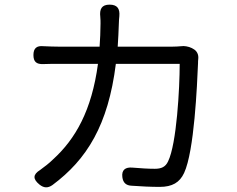

<svg xmlns="http://www.w3.org/2000/svg" viewBox="-20 -797 1020 827"><path d="M603 -596H487C489 -628 491 -662 492 -697C492 -706 493 -716 494 -727C497 -760 485 -777 452 -777C418 -777 408 -758 412 -724C413 -714 413 -704 413 -696C413 -661 411 -627 409 -596H236C214 -596 190 -597 167 -598C138 -601 124 -589 124 -560C124 -531 137 -520 166 -521C189 -522 214 -522 237 -522H402C375 -321 305 -198 208 -110C192 -94 172 -79 153 -65C121 -45 121 -26 150 -2C169 13 186 14 206 0C354 -110 446 -258 479 -522H616H754C754 -418 741 -177 704 -102C693 -78 675 -70 647 -70C619 -70 586 -72 551 -75C520 -78 503 -65 507 -34C510 -10 523 2 547 3C588 6 630 8 668 8C722 8 754 -11 773 -52C817 -146 829 -431 833 -525C833 -530 833 -537 834 -544C836 -562 828 -578 813 -586L806 -590C792 -597 773 -600 761 -598C749 -597 736 -596 720 -596Z"/></svg>

Font: GenSenRounded2 TW R
Style: Regular
Weight: 400
Version: Version 2.100;PS 2.1;hotconv 16.6.51;makeotf.lib2.5.65220 DE